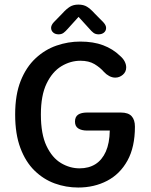

<svg xmlns="http://www.w3.org/2000/svg" viewBox="-20 -806 659 836"><path d="M320.5 10.5Q267.5 10.5 218.5 -7.2Q169.5 -25 130.5 -63Q91.5 -101 68.8 -161.5Q46 -222 46 -307.5Q46 -393.5 70 -453.8Q94 -514 134.8 -552Q175.5 -590 226 -607.5Q276.5 -625 329.5 -625Q386.5 -625 429 -609Q471.5 -593 502 -563.5Q516.5 -551 523 -538Q529.5 -525 529.5 -512.5Q529.5 -493 514.8 -480.5Q500 -468 482 -468Q468.5 -468 455.5 -475Q442.5 -482 432.5 -493Q416 -512 391.5 -526.8Q367 -541.5 330 -541.5Q287 -541.5 247.5 -517.8Q208 -494 183 -442.5Q158 -391 158 -307.5Q158 -222 182.5 -170.5Q207 -119 245.5 -96Q284 -73 326.5 -73Q366.5 -73 395.5 -91.2Q424.5 -109.5 440.8 -146Q457 -182.5 458 -237.5H360Q335 -237.5 320.8 -246.8Q306.5 -256 306.5 -276.5Q306.5 -297.5 320.2 -306.8Q334 -316 359 -316H506Q538.5 -316 553 -300.2Q567.5 -284.5 567.5 -254.5Q567.5 -165.5 535 -106.8Q502.5 -48 446.5 -18.8Q390.5 10.5 320.5 10.5ZM430 -709Q442 -696 442 -684.5Q442 -672 432.8 -664.2Q423.5 -656.5 409 -656.5Q396 -656.5 387 -663.2Q378 -670 369 -681L322 -732.5L275 -680.5Q265.5 -669.5 256.8 -663Q248 -656.5 235 -656.5Q220.5 -656.5 211.5 -664.5Q202.5 -672.5 202.5 -685Q202.5 -690 205.2 -696.2Q208 -702.5 214 -709L251.5 -747.5Q269 -767 284.2 -776.5Q299.5 -786 321.5 -786Q344 -786 359.2 -776.5Q374.5 -767 392 -747.5Z"/></svg>

Font: Sono ExtraLight Monospace Medium
Style: Regular
Weight: 500
Version: Version 2.112